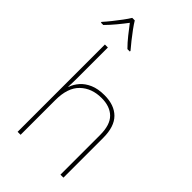

<svg xmlns="http://www.w3.org/2000/svg" viewBox="-316 -1088 1182 1182"><g transform="rotate(45 275.0 -497.5)"><path d="M116 -496Q116 -474 115.5 -456.5Q115 -439 114 -417H116Q127 -449 151 -476.5Q175 -504 214 -521Q253 -538 309 -538Q395 -538 442 -491Q489 -444 489 -346V0H463V-345Q463 -433 422.5 -473Q382 -513 309 -513Q223 -513 169.5 -461.5Q116 -410 116 -302V0H90V-760H116ZM115 -995Q127 -975 147 -947.5Q167 -920 189 -892.5Q211 -865 229 -844V-838H208Q180 -866 152.5 -900.5Q125 -935 104 -963Q83 -935 54.5 -900.5Q26 -866 -2 -838H-23V-844Q-4 -865 18 -892.5Q40 -920 60.5 -947.5Q81 -975 93 -995Z"/></g></svg>

Font: Noto Sans Thin
Style: Regular
Weight: 100
Designer: Monotype Design Team
Foundry: Monotype Imaging Inc.
Version: Version 2.007